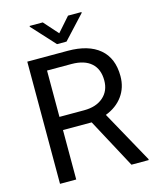

<svg xmlns="http://www.w3.org/2000/svg" viewBox="-131 -990 877 1079"><g transform="rotate(-15 308.0 -450.5)"><path d="M343.3 -287.6H176.3V0H82V-710.9H317.4Q437.5 -710.9 502.2 -656.2Q566.9 -601.6 566.9 -497.1Q566.9 -430.7 531 -381.3Q495.1 -332 431.2 -307.6L598.1 -5.9V0H497.6ZM176.3 -364.3H320.3Q390.1 -364.3 431.4 -400.4Q472.7 -436.5 472.7 -497.1Q472.7 -563 433.3 -598.1Q394 -633.3 319.8 -633.8H176.3ZM296.9 -818.4 370.1 -901.4H448.2V-896.5L324.2 -762.7H269L146.5 -896.5V-901.4H223.1Z"/></g></svg>

Font: RobotoInd
Style: Regular
Weight: 400
Designer: Google
Version: Version 2.001101; 2014